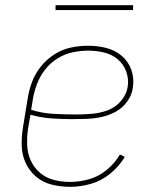

<svg xmlns="http://www.w3.org/2000/svg" viewBox="-20 -715 616 743"><path d="M251 8Q291 8 331.5 -3.5Q372 -15 406.5 -43Q441 -71 463 -108L444 -117Q424 -83 393 -57.5Q362 -32 325 -21.5Q288 -11 251 -11Q218 -11 187.5 -19Q157 -27 134 -47Q111 -67 98.5 -95Q86 -123 85 -155.5Q84 -188 89 -220L98 -271Q136 -260 176.5 -257Q217 -254 258 -254Q286 -254 314.5 -255Q343 -256 371.5 -262Q400 -268 426.5 -282Q453 -296 471.5 -321Q490 -346 494 -375Q500 -411 488.5 -444Q477 -477 451 -499Q425 -521 391 -529.5Q357 -538 321 -538Q288 -538 254.5 -531Q221 -524 191 -505Q161 -486 138.5 -458Q116 -430 104 -398Q92 -366 87 -333L69 -223Q63 -187 64 -151Q65 -115 79.5 -84Q94 -53 120 -31Q146 -9 180.5 -0.5Q215 8 251 8ZM275 -272Q230 -272 186 -274.5Q142 -277 101 -290L100 -286L107 -330Q112 -360 123 -389.5Q134 -419 154 -445Q174 -471 202 -488.5Q230 -506 260.5 -512.5Q291 -519 321 -519Q352 -519 382 -512Q412 -505 435 -486Q458 -467 468.5 -438Q479 -409 474 -378Q469 -348 447 -323Q425 -298 395 -287.5Q365 -277 335 -274.5Q305 -272 275 -272ZM195 -676H495V-695H195Z"/></svg>

Font: Iosevka Sparkle Thin
Style: Italic
Weight: 100
Italic angle: -9°
Designer: Belleve Invis
Foundry: Belleve Invis
Version: Version 4.5.0; ttfautohint (v1.8.3)